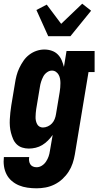

<svg xmlns="http://www.w3.org/2000/svg" viewBox="-28 -796 548 1039"><path d="M170 223Q145 223 120.5 219.5Q96 216 74.5 207Q53 198 35.5 183Q18 168 7.5 147.5Q-3 127 -6.5 103Q-10 79 -7 54H130Q128 65 129.5 75Q131 85 136 93Q141 101 150 105Q159 109 170 109Q185 109 198.5 100.5Q212 92 221 78.5Q230 65 235 50.5Q240 36 242 21L257 -66Q246 -50 231.5 -35.5Q217 -21 200.5 -11Q184 -1 165 3.5Q146 8 128 8Q109 8 92 2.5Q75 -3 62.5 -15Q50 -27 43 -43.5Q36 -60 31.5 -77Q27 -94 25.5 -112.5Q24 -131 25 -149.5Q26 -168 28 -187Q30 -206 33 -225L53 -345Q56 -366 61.5 -387Q67 -408 76.5 -428Q86 -448 99 -467Q112 -486 130.5 -500Q149 -514 170 -521Q191 -528 212 -528Q233 -528 252 -521.5Q271 -515 284.5 -501.5Q298 -488 305.5 -470.5Q313 -453 318 -434L332 -520H484V-406H451L377 40Q373 64 365 88Q357 112 343 133.5Q329 155 309.5 173Q290 191 266.5 202.5Q243 214 218.5 218.5Q194 223 170 223ZM204 -106Q217 -106 230.5 -112Q244 -118 253.5 -128.5Q263 -139 268 -152Q273 -165 275 -178L295 -298Q297 -310 298 -322.5Q299 -335 299 -346.5Q299 -358 297 -369.5Q295 -381 289.5 -391Q284 -401 274.5 -407.5Q265 -414 253 -414Q239 -414 226 -404.5Q213 -395 206 -381.5Q199 -368 194.5 -354Q190 -340 188 -326L168 -206Q166 -195 165.5 -184.5Q165 -174 164.5 -164Q164 -154 166 -144Q168 -134 172.5 -125Q177 -116 185.5 -111Q194 -106 204 -106ZM233 -600 169 -742 225 -771 303 -667 417 -776 465 -738 353 -600Z"/></svg>

Font: Iosevka Curly Slab Heavy
Style: Italic
Weight: 900
Italic angle: -9°
Monospace: yes
Designer: Belleve Invis
Foundry: Belleve Invis
Version: Version 22.1.2; ttfautohint (v1.8.4)